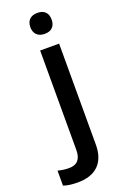

<svg xmlns="http://www.w3.org/2000/svg" viewBox="-243 -801 706 1094"><g transform="rotate(-20 110.0 -253.5)"><path d="M140 -620Q171 -620 187.5 -637Q204 -654 204 -683Q204 -714 187.5 -730.5Q171 -747 140 -747Q109 -747 92 -730.5Q75 -714 75 -683Q75 -654 92 -637Q109 -620 140 -620ZM197 71V-540H82V63Q82 146 9 146Q-26 146 -59 137V228Q-24 240 27 240Q110 240 153.5 197Q197 154 197 71Z"/></g></svg>

Font: OpenSansMMV
Style: Semibold
Weight: 600
Designer: Steve Matteson
Foundry: Ascender Corporation
Version: Version 6.000